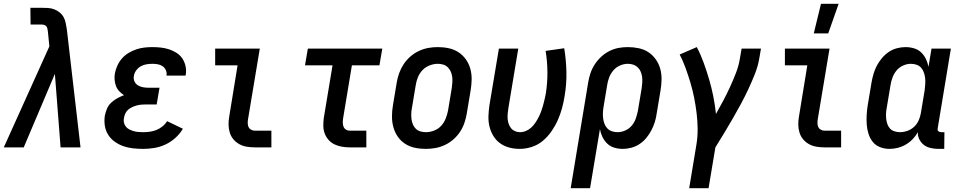

<svg xmlns="http://www.w3.org/2000/svg" viewBox="-37 -776 5057 1011"><path d="M-17 0 223 -532 215 -611Q214 -618 212.5 -625.5Q211 -633 206.5 -638Q202 -643 195 -645Q188 -647 180 -647H124L123 -735H180Q197 -735 215 -734Q233 -733 248.5 -727Q264 -721 277 -710.5Q290 -700 298 -685.5Q306 -671 309 -654.5Q312 -638 315 -621L387 0H282L252 -387L88 0Z M717 8Q690 8 663 5Q636 2 612 -6.5Q588 -15 567 -30Q546 -45 532.5 -66.5Q519 -88 515 -114Q511 -140 515 -167Q519 -186 526.5 -204Q534 -222 548.5 -235.5Q563 -249 580.5 -258.5Q598 -268 616 -275Q603 -283 591.5 -295Q580 -307 574 -322.5Q568 -338 566.5 -355.5Q565 -373 568 -390Q572 -411 581.5 -431.5Q591 -452 606 -469Q621 -486 640.5 -497.5Q660 -509 680.5 -516Q701 -523 722.5 -525.5Q744 -528 765 -528Q788 -528 810.5 -525.5Q833 -523 854 -516Q875 -509 893.5 -497Q912 -485 923.5 -467.5Q935 -450 940 -428Q945 -406 941 -383L940 -378H839L840 -380Q842 -394 836 -407Q830 -420 819 -427.5Q808 -435 794 -437.5Q780 -440 766 -440Q750 -440 734.5 -437.5Q719 -435 704.5 -427Q690 -419 680 -405Q670 -391 668 -376Q665 -361 671 -347.5Q677 -334 689.5 -326.5Q702 -319 716.5 -316.5Q731 -314 746 -314H803L788 -226H731Q719 -226 707.5 -225Q696 -224 684 -221Q672 -218 660 -212.5Q648 -207 638.5 -199Q629 -191 623.5 -179.5Q618 -168 616 -156Q613 -143 615.5 -131Q618 -119 625.5 -109.5Q633 -100 644 -94.5Q655 -89 667 -85.5Q679 -82 692 -81Q705 -80 717 -80Q735 -80 752.5 -82.5Q770 -85 786.5 -91.5Q803 -98 818 -110Q833 -122 843 -138L926 -98Q910 -71 886 -49.5Q862 -28 834 -15Q806 -2 776 3Q746 8 717 8Z M1305 0Q1283 0 1262 -3.5Q1241 -7 1223 -17Q1205 -27 1192 -42.5Q1179 -58 1173 -77.5Q1167 -97 1166.5 -118.5Q1166 -140 1170 -162L1214 -432H1096V-520H1331L1269 -148Q1267 -137 1267.5 -126Q1268 -115 1272 -106.5Q1276 -98 1285 -93Q1294 -88 1305 -88H1392V0Z M1805 0Q1784 0 1763.5 -3.5Q1743 -7 1725 -15.5Q1707 -24 1693.5 -39Q1680 -54 1673 -72.5Q1666 -91 1665.5 -112Q1665 -133 1668 -155L1714 -432H1569L1584 -520H1976L1961 -432H1816L1770 -155Q1768 -143 1768 -131.5Q1768 -120 1771.5 -110Q1775 -100 1784 -94Q1793 -88 1805 -88H1892V0Z M2205 8Q2175 8 2147 2Q2119 -4 2096 -19Q2073 -34 2057.5 -56.5Q2042 -79 2034.5 -106Q2027 -133 2027 -162.5Q2027 -192 2032 -221L2052 -341Q2056 -366 2065 -391Q2074 -416 2088.5 -438Q2103 -460 2123.5 -478Q2144 -496 2168.5 -507.5Q2193 -519 2218 -523.5Q2243 -528 2268 -528Q2298 -528 2326 -522Q2354 -516 2377 -501Q2400 -486 2416 -463.5Q2432 -441 2439.5 -414Q2447 -387 2446.5 -357.5Q2446 -328 2441 -299L2421 -179Q2417 -154 2408.5 -129Q2400 -104 2385.5 -82Q2371 -60 2350.5 -42Q2330 -24 2305.5 -12.5Q2281 -1 2255.5 3.5Q2230 8 2205 8ZM2206 -80Q2227 -80 2249 -88.5Q2271 -97 2286 -113.5Q2301 -130 2309.5 -151Q2318 -172 2322 -193L2342 -313Q2344 -328 2345 -343Q2346 -358 2344 -372.5Q2342 -387 2336 -400Q2330 -413 2320 -422.5Q2310 -432 2296.5 -436Q2283 -440 2268 -440Q2247 -440 2225 -431.5Q2203 -423 2187.5 -406.5Q2172 -390 2163.5 -369Q2155 -348 2152 -327L2132 -207Q2129 -192 2128.5 -177Q2128 -162 2130 -147.5Q2132 -133 2137.5 -120Q2143 -107 2153 -97.5Q2163 -88 2177 -84Q2191 -80 2206 -80Z M2700 8Q2671 8 2644.5 1Q2618 -6 2596.5 -21.5Q2575 -37 2561 -60Q2547 -83 2540.5 -109.5Q2534 -136 2535 -164.5Q2536 -193 2540 -221L2590 -520H2692L2640 -207Q2638 -193 2636.5 -179Q2635 -165 2636 -151Q2637 -137 2641.5 -124Q2646 -111 2654 -101Q2662 -91 2674.5 -85.5Q2687 -80 2701 -80Q2717 -80 2732.5 -86.5Q2748 -93 2760.5 -104.5Q2773 -116 2782.5 -130.5Q2792 -145 2799.5 -159.5Q2807 -174 2812.5 -189.5Q2818 -205 2822.5 -220.5Q2827 -236 2830.5 -252Q2834 -268 2837 -283Q2846 -340 2845.5 -397Q2845 -454 2836 -508L2934 -522Q2944 -461 2945.5 -397.5Q2947 -334 2936 -270Q2931 -238 2922.5 -206.5Q2914 -175 2900.5 -144.5Q2887 -114 2867.5 -85.5Q2848 -57 2822 -35Q2796 -13 2763.5 -2.5Q2731 8 2700 8Z M2968 215 3060 -341Q3064 -366 3072 -390Q3080 -414 3094.5 -436.5Q3109 -459 3128.5 -477Q3148 -495 3171.5 -507Q3195 -519 3219.5 -523.5Q3244 -528 3269 -528Q3298 -528 3326.5 -522Q3355 -516 3377.5 -501Q3400 -486 3416 -463.5Q3432 -441 3439.5 -414Q3447 -387 3446.5 -357.5Q3446 -328 3441 -299L3421 -179Q3418 -156 3411 -133.5Q3404 -111 3393 -90Q3382 -69 3366.5 -50Q3351 -31 3330.5 -17.5Q3310 -4 3287 2Q3264 8 3242 8Q3219 8 3197.5 1.5Q3176 -5 3160.5 -20Q3145 -35 3135.5 -54.5Q3126 -74 3122 -96L3070 215ZM3215 -80Q3235 -80 3255.5 -89Q3276 -98 3290 -115Q3304 -132 3311 -152.5Q3318 -173 3322 -193L3342 -313Q3344 -328 3345 -343Q3346 -358 3344 -372Q3342 -386 3336.5 -399Q3331 -412 3321 -421.5Q3311 -431 3297.5 -435.5Q3284 -440 3269 -440Q3248 -440 3227.5 -431Q3207 -422 3192.5 -405Q3178 -388 3170.5 -368Q3163 -348 3160 -327L3142 -219Q3139 -203 3138 -187Q3137 -171 3138.5 -156Q3140 -141 3145 -126.5Q3150 -112 3160 -101Q3170 -90 3184.5 -85Q3199 -80 3215 -80Z M3592 215 3630 -14Q3637 -57 3636.5 -98.5Q3636 -140 3631 -181Q3626 -222 3618 -262Q3610 -302 3598.5 -340.5Q3587 -379 3573.5 -416.5Q3560 -454 3542 -489L3632 -528Q3653 -488 3668.5 -445Q3684 -402 3697 -358Q3710 -314 3719 -268.5Q3728 -223 3733 -176Q3753 -211 3772 -247Q3791 -283 3807.5 -319Q3824 -355 3838.5 -392.5Q3853 -430 3859 -468L3868 -520H3970L3961 -468Q3954 -427 3938 -386.5Q3922 -346 3903.5 -306.5Q3885 -267 3864 -228Q3843 -189 3821 -151Q3799 -113 3776 -75Q3753 -37 3730 0L3694 215Z M4248 -600 4286 -756H4379L4324 -600ZM4305 0Q4283 0 4262 -3.5Q4241 -7 4223 -17Q4205 -27 4192 -42.5Q4179 -58 4173 -77.5Q4167 -97 4166.5 -118.5Q4166 -140 4170 -162L4214 -432H4096V-520H4331L4269 -148Q4267 -137 4267.5 -126Q4268 -115 4272 -106.5Q4276 -98 4285 -93Q4294 -88 4305 -88H4392V0Z M4647 8Q4621 8 4597.5 -1Q4574 -10 4559 -28.5Q4544 -47 4536.5 -70.5Q4529 -94 4527 -119Q4525 -144 4526.5 -170Q4528 -196 4532 -221L4552 -341Q4556 -364 4562.5 -386.5Q4569 -409 4580 -430Q4591 -451 4607 -470Q4623 -489 4643 -502.5Q4663 -516 4686 -522Q4709 -528 4731 -528Q4754 -528 4776 -521.5Q4798 -515 4813.5 -500Q4829 -485 4838.5 -465.5Q4848 -446 4852 -424L4868 -520H4970L4901 -103Q4900 -98 4900 -93.5Q4900 -89 4903 -86Q4906 -83 4910.5 -81.5Q4915 -80 4919 -80H4936L4935 8H4904Q4884 8 4864 3.5Q4844 -1 4829 -12Q4814 -23 4804.5 -41Q4795 -59 4796 -80Q4785 -60 4768.5 -43Q4752 -26 4732 -14.5Q4712 -3 4690 2.5Q4668 8 4647 8ZM4702 -80Q4721 -80 4741 -87Q4761 -94 4776.5 -108.5Q4792 -123 4800.5 -142.5Q4809 -162 4812 -181L4832 -301Q4834 -317 4835 -333Q4836 -349 4834.5 -364Q4833 -379 4828 -393.5Q4823 -408 4813.5 -419Q4804 -430 4789.5 -435Q4775 -440 4759 -440Q4739 -440 4718.5 -431Q4698 -422 4684 -405Q4670 -388 4662.5 -367.5Q4655 -347 4652 -327L4632 -207Q4629 -192 4628.5 -177.5Q4628 -163 4629.5 -149Q4631 -135 4636 -121.5Q4641 -108 4650 -98.5Q4659 -89 4673 -84.5Q4687 -80 4702 -80Z"/></svg>

Font: Iosevka SS18 Semibold
Style: Italic
Weight: 600
Italic angle: -9°
Monospace: yes
Designer: Belleve Invis
Foundry: Belleve Invis
Version: Version 25.1.1; ttfautohint (v1.8.4)